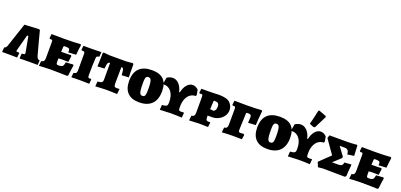

<svg xmlns="http://www.w3.org/2000/svg" viewBox="19 -1840 6028 2888"><g transform="rotate(20 3032.5 -396.5)"><path d="M284 -3 289 -76Q310 -78 322.5 -80.5Q335 -83 337.5 -87Q340 -91 340 -102L339 -111L293 -360H273L204 -103L202 -89Q202 -81 206 -79Q210 -77 226 -77H245L252 -69L245 3Q232 3 194.5 2Q157 1 116 1H4L10 -73Q39 -81 50 -112L179 -499L413 -511L426 -500Q439 -450 476.5 -307.5Q514 -165 526 -125Q534 -99 544.5 -87Q555 -75 573 -74L579 -65L573 2L453 1Q394 1 349.5 2Q305 3 291 4Z M603 -70Q633 -74 644 -89Q655 -104 655 -139L656 -387Q656 -413 652 -421Q648 -429 635 -429L614 -428L603 -440L611 -506Q632 -506 690.5 -505Q749 -504 814 -504Q889 -504 963 -506.5Q1037 -509 1072 -513L1084 -500Q1081 -485 1074.5 -435.5Q1068 -386 1065 -340L940 -333Q940 -336 941 -344Q942 -352 942 -361Q942 -385 927 -393Q912 -401 867 -401Q852 -401 847 -397Q842 -393 842 -382L838 -305H903Q928 -305 955 -306.5Q982 -308 993 -309L1004 -296L992 -199Q982 -199 954 -200Q926 -201 895 -201Q878 -201 859 -199.5Q840 -198 833 -197Q832 -186 832.5 -170Q833 -154 833 -146Q833 -116 839 -107.5Q845 -99 869 -99Q902 -99 918.5 -105Q935 -111 943.5 -127.5Q952 -144 957 -179L1072 -187L1083 -174Q1080 -160 1072.5 -111.5Q1065 -63 1060 -8L1046 5Q1023 4 942.5 2Q862 0 778 0Q722 0 666.5 3.5Q611 7 595 8Z M1120 -69Q1153 -76 1162.5 -87.5Q1172 -99 1172 -132V-390Q1172 -414 1166 -421.5Q1160 -429 1143 -429H1123L1115 -441L1122 -504H1260Q1298 -504 1344.5 -505.5Q1391 -507 1409 -507L1403 -431Q1375 -427 1367 -420Q1359 -413 1357 -391Q1349 -287 1349 -127Q1349 -95 1354 -84.5Q1359 -74 1375 -74Q1386 -74 1392 -75Q1398 -76 1399 -76L1406 -67L1399 3Q1382 3 1337.5 1.5Q1293 0 1256 0Q1211 0 1169.5 1Q1128 2 1113 3Z M1504 -71Q1554 -75 1570.5 -87Q1587 -99 1587 -131V-399Q1568 -399 1559 -389.5Q1550 -380 1545.5 -358.5Q1541 -337 1537 -291L1426 -285Q1427 -306 1429 -367Q1431 -428 1432 -501L1443 -513L1546 -504H1807L1911 -513L1923 -501Q1923 -428 1924 -369Q1925 -310 1926 -291L1814 -285Q1810 -338 1806.5 -360Q1803 -382 1794.5 -390.5Q1786 -399 1768 -399Q1765 -279 1765 -131Q1765 -101 1774.5 -89Q1784 -77 1808 -77Q1822 -77 1833.5 -78Q1845 -79 1849 -80L1854 -75L1846 5Q1826 4 1772.5 2Q1719 0 1672 0Q1638 0 1577.5 3.5Q1517 7 1498 8Z M1948 -245Q1948 -378 2016.5 -445.5Q2085 -513 2219 -513Q2345 -513 2406.5 -451.5Q2468 -390 2468 -264Q2468 -131 2398.5 -61Q2329 9 2197 9Q2075 9 2011.5 -55.5Q1948 -120 1948 -245ZM2262 -212Q2262 -286 2257 -325Q2252 -364 2239.5 -380Q2227 -396 2203 -396Q2183 -396 2172.5 -386Q2162 -376 2158 -352.5Q2154 -329 2154 -285Q2154 -211 2159 -171.5Q2164 -132 2176 -115.5Q2188 -99 2212 -99Q2241 -99 2251.5 -123Q2262 -147 2262 -212Z M2977 -390 2967 -372Q2918 -372 2880 -344Q2842 -316 2821 -264.5Q2800 -213 2800 -148V-118Q2800 -92 2808 -83.5Q2816 -75 2842 -75L2884 -77L2888 -72L2881 5Q2801 0 2706 0Q2663 0 2530 7L2536 -72Q2573 -74 2591.5 -80Q2610 -86 2617 -99Q2624 -112 2624 -137V-152Q2624 -254 2577.5 -314Q2531 -374 2454 -372L2445 -391L2461 -481Q2509 -511 2553 -511Q2609 -511 2651.5 -466Q2694 -421 2713 -342H2724Q2740 -420 2780 -466.5Q2820 -513 2871 -513Q2918 -513 2962 -472Z M3007 -71Q3037 -75 3048.5 -90Q3060 -105 3060 -137V-387Q3060 -411 3055.5 -420Q3051 -429 3040 -429L3010 -428L3001 -438L3010 -504H3132Q3173 -504 3220.5 -506Q3268 -508 3287 -509Q3425 -509 3472 -458Q3519 -407 3519 -343Q3519 -294 3490 -251Q3461 -208 3412.5 -182.5Q3364 -157 3309 -157H3237V-126Q3237 -98 3246 -86.5Q3255 -75 3280 -75L3305 -76L3309 -69L3301 3Q3284 3 3239.5 1.5Q3195 0 3158 0Q3141 0 3046 5L2999 7ZM3334 -337Q3334 -371 3316 -386Q3298 -401 3258 -401Q3251 -401 3248.5 -397.5Q3246 -394 3245 -383L3239 -261L3292 -254Q3314 -262 3324 -282Q3334 -302 3334 -337Z M3531 -72Q3561 -76 3572.5 -90.5Q3584 -105 3584 -140L3585 -385Q3585 -410 3580.5 -418.5Q3576 -427 3563 -427L3542 -426L3531 -438L3539 -505Q3599 -505 3634 -504L3741 -503Q3807 -503 3874 -505.5Q3941 -508 3973 -512L3984 -498Q3971 -382 3966 -270L3845 -263Q3850 -328 3850 -356Q3850 -379 3838 -388.5Q3826 -398 3795 -398Q3777 -398 3771.5 -394.5Q3766 -391 3767 -379L3757 -123Q3757 -96 3763.5 -88Q3770 -80 3791 -80Q3818 -80 3839 -85L3853 -69L3842 2L3766 1Q3741 0 3702 0Q3618 0 3523 7Z M3998 -245Q3998 -378 4066.5 -445.5Q4135 -513 4269 -513Q4395 -513 4456.5 -451.5Q4518 -390 4518 -264Q4518 -131 4448.5 -61Q4379 9 4247 9Q4125 9 4061.5 -55.5Q3998 -120 3998 -245ZM4312 -212Q4312 -286 4307 -325Q4302 -364 4289.5 -380Q4277 -396 4253 -396Q4233 -396 4222.5 -386Q4212 -376 4208 -352.5Q4204 -329 4204 -285Q4204 -211 4209 -171.5Q4214 -132 4226 -115.5Q4238 -99 4262 -99Q4291 -99 4301.5 -123Q4312 -147 4312 -212Z M5027 -390 5017 -372Q4968 -372 4930 -344Q4892 -316 4871 -264.5Q4850 -213 4850 -148V-118Q4850 -92 4858 -83.5Q4866 -75 4892 -75L4934 -77L4938 -72L4931 5Q4851 0 4756 0Q4713 0 4580 7L4586 -72Q4623 -74 4641.5 -80Q4660 -86 4667 -99Q4674 -112 4674 -137V-152Q4674 -254 4627.5 -314Q4581 -374 4504 -372L4495 -391L4511 -481Q4559 -511 4603 -511Q4659 -511 4701.5 -466Q4744 -421 4763 -342H4774Q4790 -420 4830 -466.5Q4870 -513 4921 -513Q4968 -513 5012 -472ZM4723 -567Q4755 -686 4776 -793L4790 -802L4906 -759L4914 -744L4814 -545L4791 -539Z M5030 -70 5201 -234 5045 -456 5060 -504H5347Q5408 -504 5498 -512L5507 -504L5515 -341L5409 -326Q5408 -370 5390.5 -389.5Q5373 -409 5336 -409H5258L5358 -273V-250L5234 -136H5339Q5373 -136 5390 -150.5Q5407 -165 5412 -197L5517 -205L5522 -199Q5509 -63 5509 -16L5491 2L5139 -2L5062 6Z M5570 -70Q5600 -74 5611 -89Q5622 -104 5622 -139L5623 -387Q5623 -413 5619 -421Q5615 -429 5602 -429L5581 -428L5570 -440L5578 -506Q5599 -506 5657.5 -505Q5716 -504 5781 -504Q5856 -504 5930 -506.5Q6004 -509 6039 -513L6051 -500Q6048 -485 6041.5 -435.5Q6035 -386 6032 -340L5907 -333Q5907 -336 5908 -344Q5909 -352 5909 -361Q5909 -385 5894 -393Q5879 -401 5834 -401Q5819 -401 5814 -397Q5809 -393 5809 -382L5805 -305H5870Q5895 -305 5922 -306.5Q5949 -308 5960 -309L5971 -296L5959 -199Q5949 -199 5921 -200Q5893 -201 5862 -201Q5845 -201 5826 -199.5Q5807 -198 5800 -197Q5799 -186 5799.5 -170Q5800 -154 5800 -146Q5800 -116 5806 -107.5Q5812 -99 5836 -99Q5869 -99 5885.5 -105Q5902 -111 5910.5 -127.5Q5919 -144 5924 -179L6039 -187L6050 -174Q6047 -160 6039.5 -111.5Q6032 -63 6027 -8L6013 5Q5990 4 5909.5 2Q5829 0 5745 0Q5689 0 5633.5 3.5Q5578 7 5562 8Z"/></g></svg>

Font: Alegreya SC Black
Style: Regular
Weight: 900
Designer: Juan Pablo del Peral
Foundry: Huerta Tipografica
Version: Version 2.007; ttfautohint (v1.6)